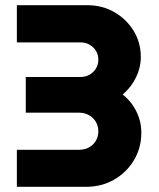

<svg xmlns="http://www.w3.org/2000/svg" viewBox="-20 -720 612 740"><path d="M45 0V-142.7H285Q306 -142.7 322.8 -151.8Q339.7 -161 349.3 -177.2Q359 -193.3 359 -214Q359 -234.3 349.3 -250.5Q339.7 -266.7 322.8 -276.2Q306 -285.7 285 -285.7H79.3V-423.3H290Q309.7 -423.3 325 -432Q340.3 -440.7 349.7 -455.7Q359 -470.7 359 -489.7Q359 -509.3 349.7 -524.3Q340.3 -539.3 325 -548Q309.7 -556.7 290 -556.7H45V-700H315.7Q375 -700 421.5 -672.8Q468 -645.7 495.3 -600.7Q522.7 -555.7 522.7 -500.7Q522.7 -460 504.5 -422.2Q486.3 -384.3 453 -355.7Q475.7 -337.7 491.7 -314.3Q507.7 -291 516.2 -264.5Q524.7 -238 524.7 -208.7Q524.7 -150 496.3 -102.7Q468 -55.3 419.8 -27.7Q371.7 0 311.7 0Z"/></svg>

Font: MuseoModerno Thin
Style: Regular
Weight: 100
Designer: Pablo Cosgaya, Héctor Gatti, Marcela Romero, and the Authors of The MuseoModerno Project.
Foundry: Omnibus-Type Team
Version: Version 1.003